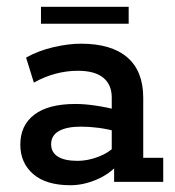

<svg xmlns="http://www.w3.org/2000/svg" viewBox="-20 -537 518 567"><path d="M188 10Q116 10 78 -23Q40 -56 40 -110Q40 -167 81.5 -198.5Q123 -230 203 -230Q230 -230 263.5 -225Q297 -220 326 -212L310 -201V-249Q310 -287 285 -307.5Q260 -328 210 -328Q176 -328 143 -319Q110 -310 80 -293L57 -367Q95 -388 139 -398Q183 -408 219 -408Q309 -408 356 -367.5Q403 -327 403 -248V-71H462V0H317V-64L330 -53Q304 -23 265 -6.5Q226 10 188 10ZM209 -62Q239 -62 270.5 -74Q302 -86 319 -105L310 -77V-174L326 -148Q298 -156 271 -159.5Q244 -163 219 -163Q177 -163 154 -150Q131 -137 131 -111Q131 -87 151 -74.5Q171 -62 209 -62ZM101 -467V-517H360V-467Z"/></svg>

Font: Rokkitt SemiBold Medium
Style: Regular
Weight: 500
Version: Version 3.103